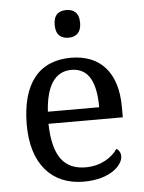

<svg xmlns="http://www.w3.org/2000/svg" viewBox="-54 -804 643 857"><g transform="rotate(-5 267.5 -375.0)"><path d="M275 -636C306 -636 332 -652 332 -698C332 -745 306 -760 275 -760C243 -760 218 -745 218 -698C218 -652 243 -636 275 -636ZM287 10C406 10 463 -49 463 -89C463 -106 453 -119 444 -123C420 -87 370 -53 301 -53C205 -53 155 -115 152 -261H485V-307C485 -465 406 -546 277 -546C135 -546 55 -451 55 -264C55 -91 142 10 287 10ZM384 -315H154C161 -430 201 -492 275 -492C355 -492 384 -421 384 -315Z"/></g></svg>

Font: Noto Serif Devanagari
Style: Regular
Weight: 400
Designer: Universal Thirst, Indian Type Foundry and the Monotype Design Team
Foundry: Monotype Imaging Inc.
Version: Version 2.004